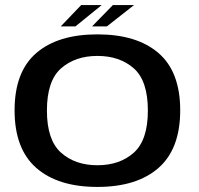

<svg xmlns="http://www.w3.org/2000/svg" viewBox="-20 -732 786 757"><path d="M364 5Q208.5 5 123 -70Q37.5 -145 37.5 -297Q37.5 -449 123 -522.8Q208.5 -596.5 364 -596.5Q519.5 -596.5 605 -522.8Q690.5 -449 690.5 -297Q690.5 -145 605 -70Q519.5 5 364 5ZM364 -80.5Q452 -80.5 507.5 -130Q563 -179.5 563 -296Q563 -413.5 507.5 -462.5Q452 -511.5 364 -511.5Q276.5 -511.5 220.8 -462.5Q165 -413.5 165 -296Q165 -179.5 220.8 -130Q276.5 -80.5 364 -80.5ZM343 -628 425 -712H508.5L401.5 -628ZM219.5 -628 300 -712H381L277.5 -628Z"/></svg>

Font: Anybody ExtraExpanded Medium
Style: Regular
Weight: 500
Width: 8
Designer: Tyler Finck
Foundry: Etcetera Type Company
Version: Version 1.010; ttfautohint (v1.8.3) -l 8 -r 50 -G 200 -x 14 